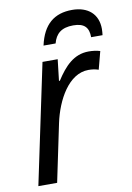

<svg xmlns="http://www.w3.org/2000/svg" viewBox="-84 -793 582 846"><g transform="rotate(-10 207.0 -369.5)"><path d="M148 -606H202C213 -648 239 -671 292 -671C342 -671 361 -649 361 -606H412C413 -615 414 -624 414 -634C414 -700 370 -739 299 -739C219 -739 168 -698 148 -606ZM18 0H102L156 -258C177 -357 235 -466 324 -466C340 -466 354 -464 369 -459L390 -539C374 -544 356 -546 339 -546C272 -546 230 -500 192 -441H188L199 -536H131Z"/></g></svg>

Font: Noto Sans SemiCondensed
Style: Italic
Weight: 400
Width: 4
Italic angle: -12°
Designer: Monotype Design Team
Foundry: Monotype Imaging Inc.
Version: Version 2.013